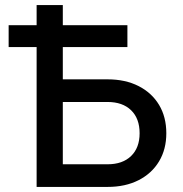

<svg xmlns="http://www.w3.org/2000/svg" viewBox="-20 -735 718 755"><path d="M124 0V-550H14V-636H124V-715H227V-636H481V-550H227V-423H403Q473 -423 525 -396.5Q577 -370 605.5 -322.5Q634 -275 634 -211Q634 -148 605.5 -100.5Q577 -53 525 -26.5Q473 0 403 0ZM403 -334H227V-89H403Q462 -89 495.5 -121.5Q529 -154 529 -211Q529 -269 495.5 -301.5Q462 -334 403 -334Z"/></svg>

Font: Wix Madefor Text Medium
Style: Regular
Weight: 500
Designer: Dalton Maag Ltd
Foundry: Dalton Maag Ltd
Version: Version 3.100